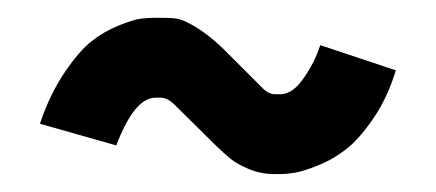

<svg xmlns="http://www.w3.org/2000/svg" viewBox="-20 -542 490 216"><path d="M154.8 -432.1Q131.3 -432.1 110.8 -378.4L24.9 -402.8Q36.1 -436 52.5 -460.2Q68.8 -484.4 83 -495.6Q97.2 -506.8 113.8 -513.4Q130.4 -520 138.4 -521Q146.5 -522 154.8 -522H162.1Q173.3 -522 180.2 -520.8Q187 -519.5 200.4 -511.5Q213.9 -503.4 230.5 -487.8L275.9 -442.4Q282.2 -436 289.6 -436H295.4Q309.1 -436 321.5 -453.9Q334 -471.7 340.3 -491.2L425.3 -462.9Q416 -432.1 400.1 -408.9Q384.3 -385.7 369.6 -374.3Q355 -362.8 337.9 -356Q320.8 -349.1 311.8 -347.7Q302.7 -346.2 295.4 -346.2H288.1Q273.4 -346.2 260 -351.8Q246.6 -357.4 239.5 -363.3Q232.4 -369.1 222.2 -378.9L176.8 -423.8Q168.5 -432.1 160.6 -432.1Z"/></svg>

Font: Anka/Coder Narrow
Style: Bold
Weight: 700
Width: 3
Monospace: yes
Version: Version 001.100